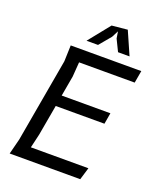

<svg xmlns="http://www.w3.org/2000/svg" viewBox="-170 -1068 990 1176"><g transform="rotate(20 325.0 -480.0)"><path d="M520 -80 496 0H36L61.5 -100L157.5 -645L161 -750H621L607 -670H244.5L237.5 -575L214 -442.5H531.5L519 -370H201.5L166 -170L145 -80ZM522.5 -810H447.5L410.5 -886L403.5 -930L381 -886.5L317 -810H242L354.5 -950L456.5 -960Z"/></g></svg>

Font: B612 Mono
Style: Italic
Weight: 400
Italic angle: -10°
Version: Version 1.005